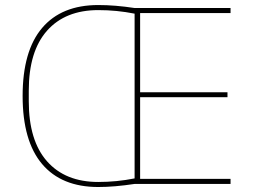

<svg xmlns="http://www.w3.org/2000/svg" viewBox="-20 -730 1007 762"><path d="M370.1 12.2Q224.1 12.2 147 -79.1Q69.8 -170.4 69.8 -349.1Q69.8 -527.8 147 -618.9Q224.1 -710 370.1 -710Q437 -710 514.2 -698.2H895V-678.2H536.1V-363.8H882.8V-344.2H536.1V-20H895V0H514.2Q433.6 12.2 370.1 12.2ZM370.1 -7.8Q443.4 -7.8 514.2 -22V-675.8Q443.4 -689.9 370.1 -689.9Q239.3 -689.9 166.7 -608.2Q94.2 -526.4 94.2 -370.1V-328.1Q94.2 -171.9 166.7 -89.8Q239.3 -7.8 370.1 -7.8Z"/></svg>

Font: Anuphan Thin
Style: Regular
Weight: 250
Designer: Mike Abbink, Paul van der Laan, Pieter van Rosmalen, Mint Tantisuwanna
Foundry: Bold Monday; Cadson Demak
Version: Version 3.002;hotconv 1.0.109;makeotfexe 2.5.65596